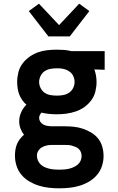

<svg xmlns="http://www.w3.org/2000/svg" viewBox="-20 -797 640 1040"><path d="M301 223Q273 223 245 220Q217 217 190 208.5Q163 200 138.5 185.5Q114 171 96 149.5Q78 128 69.5 101Q61 74 61 46Q61 30 63.5 14Q66 -2 72 -16.5Q78 -31 88 -44Q98 -57 110 -67Q98 -82 91 -101Q84 -120 84 -140Q84 -165 94.5 -188.5Q105 -212 123 -230Q110 -241 100 -255.5Q90 -270 84 -286Q78 -302 75.5 -319Q73 -336 73 -353Q73 -379 79.5 -405Q86 -431 101.5 -452Q117 -473 138.5 -488.5Q160 -504 184.5 -513Q209 -522 235.5 -525Q262 -528 288 -528Q308 -528 327.5 -526.5Q347 -525 366 -520H547V-419L491 -421Q497 -405 500 -387.5Q503 -370 503 -353Q503 -327 496.5 -301Q490 -275 474.5 -254Q459 -233 437.5 -217.5Q416 -202 391 -193.5Q366 -185 340 -181.5Q314 -178 288 -178Q267 -178 246 -180Q225 -182 205 -187Q199 -181 195.5 -173.5Q192 -166 192 -158Q192 -147 198 -138Q204 -129 213 -123.5Q222 -118 232.5 -116Q243 -114 253 -113H328Q354 -113 379 -110.5Q404 -108 428 -100Q452 -92 474 -79Q496 -66 511.5 -46.5Q527 -27 534 -2Q541 23 541 48Q541 76 532 103Q523 130 505 151Q487 172 462.5 186.5Q438 201 411.5 209Q385 217 357 220Q329 223 301 223ZM288 -279Q305 -279 322 -282Q339 -285 353.5 -294.5Q368 -304 376 -320Q384 -336 384 -353Q384 -369 377.5 -383.5Q371 -398 359 -407.5Q347 -417 332 -421.5Q317 -426 301 -427H288Q271 -427 253.5 -424Q236 -421 222 -411.5Q208 -402 200 -386Q192 -370 192 -353Q192 -336 200 -320Q208 -304 222 -294.5Q236 -285 253.5 -282Q271 -279 288 -279ZM301 122Q314 122 327.5 121Q341 120 353.5 117Q366 114 378.5 108.5Q391 103 401 94.5Q411 86 416.5 74Q422 62 422 48Q422 38 418.5 28Q415 18 407.5 10.5Q400 3 390 -1Q380 -5 370 -8Q360 -11 349.5 -11.5Q339 -12 328 -12H261Q247 -12 233 -9Q219 -6 207 1Q195 8 187.5 20Q180 32 180 46Q180 60 185.5 72.5Q191 85 200.5 94Q210 103 222.5 108.5Q235 114 248 117Q261 120 274.5 121Q288 122 301 122ZM242 -600 136 -737 191 -777 300 -661 409 -777 464 -737 358 -600Z"/></svg>

Font: R Plex Mono
Style: Bold
Weight: 700
Monospace: yes
Designer: Belleve Invis
Foundry: Belleve Invis
Version: Version 31.8.0